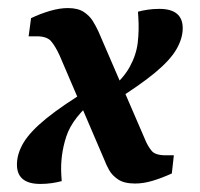

<svg xmlns="http://www.w3.org/2000/svg" viewBox="-20 -448 495 476"><path d="M315 7Q288 7 273 -3Q258 -13 250.5 -26.5Q243 -40 239 -51L128 -310Q117 -334 106.5 -346Q96 -358 71 -358H51L57 -403Q80 -414 104 -421Q128 -428 148 -428Q173 -428 187.5 -418.5Q202 -409 210 -396Q218 -383 224 -370L341 -99Q347 -85 356 -74Q365 -63 391 -63H411L406 -18Q382 -7 359 0Q336 7 315 7ZM80 8Q22 8 22 -40Q22 -67 38.5 -94.5Q55 -122 95 -154.5Q135 -187 206 -230L217 -203Q160 -157 144.5 -110Q129 -63 132 -14L133 1Q122 4 108.5 6Q95 8 80 8ZM260 -195 249 -223Q285 -252 301.5 -282Q318 -312 321.5 -342.5Q325 -373 323 -404L322 -419Q333 -422 346.5 -424Q360 -426 375 -426Q433 -426 433 -378Q433 -353 417.5 -326Q402 -299 364 -267.5Q326 -236 260 -195Z"/></svg>

Font: Rasa SemiBold
Style: Italic
Weight: 600
Italic angle: -7.10001°
Designer: Anna Giedrys (Yrsa+Rasa design), David Brezina (Yrsa art-direction, Rasa art-direction, design)
Foundry: Rosetta Type Foundry
Version: Version 2.004